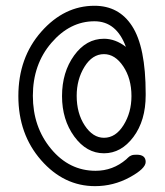

<svg xmlns="http://www.w3.org/2000/svg" viewBox="-20 -635 565 659"><path d="M43 -305.2Q43 -437 121.6 -526.1Q200.2 -615.2 304.2 -615.2Q388.2 -615.2 433.1 -545.9Q480 -474.1 480 -314V-308.1Q480 -221.2 438 -165Q396 -108.9 336.9 -108.9Q276.9 -108.9 234.9 -166.5Q192.9 -224.1 192.9 -305.2Q192.9 -387.2 234.4 -444.6Q275.9 -502 336.9 -502Q376 -502 412.1 -474.1Q379.9 -562 304.2 -562Q220.2 -562 156.5 -488Q92.8 -414.1 92.8 -306.2Q92.8 -199.2 155.3 -124Q217.8 -48.8 308.1 -48.8Q367.2 -48.8 413.1 -87.9Q415 -89.8 418.9 -93.5Q422.9 -97.2 424.3 -98.1Q425.8 -99.1 429.9 -101.1Q434.1 -103 438.5 -103.5Q442.9 -104 449.2 -104Q480 -104 480 -79.1Q480 -56.2 424.6 -26.1Q369.1 3.9 306.2 3.9Q199.2 3.9 121.1 -85.2Q43 -174.3 43 -305.2ZM243.2 -306.2Q243.2 -246.1 271 -204.1Q298.8 -162.1 336.9 -162.1Q377 -162.1 404.1 -205.6Q431.2 -249 431.2 -305.2Q431.2 -365.2 403.1 -407.2Q375 -449.2 336.9 -449.2Q296.9 -449.2 270 -405.8Q243.2 -362.3 243.2 -306.2Z"/></svg>

Font: CMU Typewriter Text
Style: Light
Weight: 200
Version: Version 0.7.0